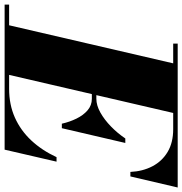

<svg xmlns="http://www.w3.org/2000/svg" viewBox="-49 -791 790 832"><g transform="rotate(90 346.0 -375.0)"><path d="M35 0 209 -750H424L250 0ZM-50 0V-19.5H315Q383.5 -19.5 439.5 -44.5Q495.5 -69.5 538.5 -115.5Q581.5 -161.5 611 -225H630.5L578.5 0ZM466 -248Q458.5 -281.5 444 -311.2Q429.5 -341 408 -359.5Q386.5 -378 358 -378H297V-397.5H358Q386.5 -397.5 417.8 -415Q449 -432.5 478.2 -461Q507.5 -489.5 530 -523H549.5L485.5 -248ZM675 -545Q672.5 -598.5 650.5 -640.5Q628.5 -682.5 588.2 -706.5Q548 -730.5 489.5 -730.5H119V-750H742.5L694.5 -545Z"/></g></svg>

Font: Bodoni Moda 11pt Black
Style: Italic
Weight: 900
Italic angle: -13°
Designer: Owen Earl
Foundry: indestructible type
Version: Version 2.004